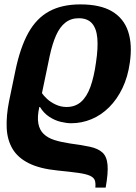

<svg xmlns="http://www.w3.org/2000/svg" viewBox="-20 -569 621 874"><path d="M346 -549Q436 -549 489.5 -517.5Q543 -486 563 -426.5Q583 -367 571 -284Q562 -219 537.5 -168Q513 -117 477 -81Q441 -45 396.5 -26.5Q352 -8 304 -8Q283 -8 256 -14.5Q229 -21 204 -37.5Q179 -54 162 -82H159Q149 -37 154.5 -7Q160 23 179 41Q198 59 228 68.5Q258 78 298 84Q352 91 389 99Q426 107 446 125Q466 143 469.5 180.5Q473 218 461 285H414Q416 264 411.5 251.5Q407 239 389.5 231Q372 223 336.5 218Q301 213 241 207Q161 199 111 174Q61 149 37 108.5Q13 68 10.5 13.5Q8 -41 21 -107L50 -247Q72 -353 109 -419.5Q146 -486 204 -517.5Q262 -549 346 -549ZM338 -486Q303 -486 277.5 -466Q252 -446 235 -407.5Q218 -369 206 -313L171 -145Q178 -134 194 -119Q210 -104 233.5 -93Q257 -82 283 -82Q322 -82 348.5 -105Q375 -128 391.5 -173.5Q408 -219 417 -285Q427 -351 423 -395.5Q419 -440 398.5 -463Q378 -486 338 -486Z"/></svg>

Font: Noto Serif
Style: Italic
Weight: 400
Italic angle: -12°
Designer: Monotype Design Team
Foundry: Monotype Imaging Inc.
Version: Version 2.013